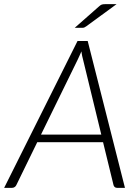

<svg xmlns="http://www.w3.org/2000/svg" viewBox="-46 -905 656 925"><path d="M556 0H518Q511 0 506.8 -3.8Q502.5 -7.5 501 -13L450.5 -220H133.5L32.5 -13Q30 -7.5 24.5 -3.8Q19 0 12 0H-26L327.5 -707.5H376.5ZM151.5 -256.5H442L354.5 -616.5Q352 -625 349.8 -635.5Q347.5 -646 346 -657.5Q345 -654.5 342.2 -648.2Q339.5 -642 336.5 -635.5Q333.5 -629 331 -623.5Q328.5 -618 327.5 -616ZM515.5 -885 370 -778.5Q364.5 -774.5 360.5 -772.8Q356.5 -771 350.5 -771H314L431 -874Q438 -880.5 443.8 -882.8Q449.5 -885 461 -885Z"/></svg>

Font: Lato Light
Style: Italic
Weight: 300
Italic angle: -7°
Designer: Lukasz Dziedzic
Foundry: Lukasz Dziedzic
Version: Version 1.104; Western+Polish opensource